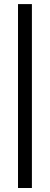

<svg xmlns="http://www.w3.org/2000/svg" viewBox="-20 -813 244 937"><path d="M67.9 104.5V-793H135.7V104.5Z"/></svg>

Font: Agdasima
Style: Regular
Weight: 400
Width: 3
Designer: The DocRepair Project, Patric King
Foundry: Google
Version: Version 2.002